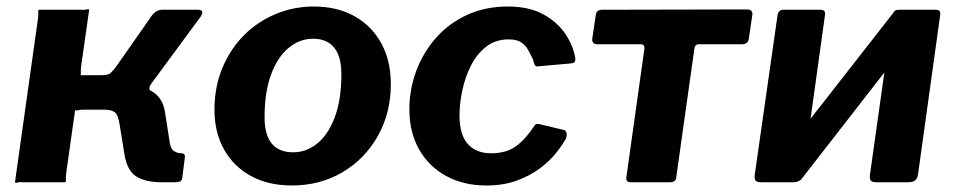

<svg xmlns="http://www.w3.org/2000/svg" viewBox="-20 -560 2938 590"><path d="M26 0 97 -505Q98 -516 97.5 -523Q97 -530 100 -530H229Q240 -529 246.5 -531Q253 -533 254 -530L229 -354Q228 -343 228.5 -336Q229 -329 226 -329H326L383 -295Q434 -292 458 -271.5Q482 -251 487 -215L502 -120Q505 -102 515 -95.5Q525 -89 537 -89Q550 -89 548 -76L540 -13Q539 -6 534.5 -3Q530 0 518 0H475Q427 0 398.5 -18Q370 -36 362 -88L349 -169Q344 -206 333.5 -214.5Q323 -223 300 -223H236Q226 -223 219 -221Q212 -219 211 -223L183 -25Q182 -15 182.5 -7.5Q183 0 180 0H51Q40 -1 33.5 1Q27 3 26 0ZM292 -267 291 -329Q312 -329 319 -335Q326 -341 336 -354L443 -507Q450 -518 458.5 -524Q467 -530 478 -530H588Q600 -530 601.5 -524Q603 -518 596 -508L445 -303Q433 -286 445 -279Z M877 10Q804 10 750.5 -19.5Q697 -49 668 -101.5Q639 -154 639 -223Q639 -293 663.5 -351.5Q688 -410 730 -452Q772 -494 827.5 -517Q883 -540 944 -540Q1017 -540 1070.5 -509.5Q1124 -479 1152.5 -425.5Q1181 -372 1181 -302Q1181 -213 1141 -142Q1101 -71 1032 -30.5Q963 10 877 10ZM881 -92Q922 -92 955.5 -119.5Q989 -147 1009 -200.5Q1029 -254 1029 -332Q1029 -386 1007 -413.5Q985 -441 942 -441Q901 -441 867 -413Q833 -385 813 -331Q793 -277 793 -199Q793 -146 815 -119Q837 -92 881 -92Z M1540 -540Q1606 -540 1649.5 -516Q1693 -492 1717.5 -455.5Q1742 -419 1748 -380Q1748 -372 1745.5 -369Q1743 -366 1733 -365L1632 -356Q1626 -355 1623 -361Q1620 -367 1618 -377Q1610 -394 1602 -408Q1594 -422 1580.5 -430.5Q1567 -439 1543 -439Q1503 -439 1474 -416.5Q1445 -394 1427 -358Q1409 -322 1400.5 -281.5Q1392 -241 1392 -206Q1392 -146 1417.5 -117.5Q1443 -89 1489 -89Q1536 -89 1565.5 -110.5Q1595 -132 1624 -176Q1628 -181 1640 -178L1711 -161Q1718 -160 1720.5 -153Q1723 -146 1719 -134Q1708 -114 1688 -89Q1668 -64 1637.5 -41.5Q1607 -19 1566.5 -4.5Q1526 10 1475 10Q1404 10 1350.5 -19.5Q1297 -49 1267.5 -101.5Q1238 -154 1238 -224Q1238 -286 1259.5 -343Q1281 -400 1320.5 -444.5Q1360 -489 1416 -514.5Q1472 -540 1540 -540Z M2259 -424H2127Q2116 -424 2114 -412L2058 -15Q2057 0 2039 0H1918Q1902 0 1905 -17L1960 -409Q1961 -416 1958.5 -420Q1956 -424 1949 -424H1817Q1798 -424 1800 -441L1811 -515Q1813 -530 1830 -530L2276 -531Q2293 -531 2292 -515L2281 -441Q2279 -424 2259 -424Z M2515 -513 2447 -24Q2444 0 2417 0H2319Q2306 0 2302 -5Q2298 -10 2299 -21L2369 -511Q2371 -530 2387 -530H2502Q2518 -530 2515 -513ZM2869 -513 2801 -24Q2799 -11 2792 -5.5Q2785 0 2771 0H2673Q2660 0 2656 -5Q2652 -10 2653 -21L2722 -511Q2725 -530 2741 -530H2856Q2872 -530 2869 -513ZM2727 -523 2800 -469 2440 -6 2366 -61Z"/></svg>

Font: Libre Franklin
Style: Bold Italic
Weight: 700
Italic angle: -8°
Designer: Pablo Impallari, Rodrigo Fuenzalida, Nhung Nguyen
Foundry: Impallari Type
Version: Version 3.000